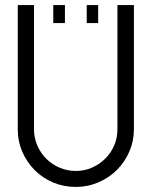

<svg xmlns="http://www.w3.org/2000/svg" viewBox="-20 -731 582 757"><path d="M114 -711V-222Q114 -187 127.5 -156.5Q141 -126 163.5 -104Q186 -82 216 -69.5Q246 -57 279 -57Q313 -57 342.5 -70Q372 -83 394.5 -105Q417 -127 430 -157Q443 -187 443 -222V-711H508V-222Q508 -175 490 -133.5Q472 -92 441 -61Q410 -30 368 -12Q326 6 279 6Q231 6 189.5 -11.5Q148 -29 117 -60Q86 -91 68 -132.5Q50 -174 50 -222V-711ZM236 -711V-640H190V-711ZM367 -711V-640H322V-711Z"/></svg>

Font: Fundamental  Brigade Scvhlank
Style: Regular
Weight: 100
Designer: Peter Wiegel, original typeface by Arno Drescher 1935
Foundry: Peter Wiegel
Version: Version 0.000 2012 initial release